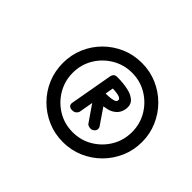

<svg xmlns="http://www.w3.org/2000/svg" viewBox="-119 -1086 938 938"><g transform="rotate(45 350.0 -616.5)"><path d="M316 -485Q303 -485 296 -492Q289 -499 291 -511L331 -736Q334 -746 340 -751Q346 -756 356 -756Q367 -756 378.5 -749Q390 -742 387 -730L348 -508Q346 -499 338 -492Q330 -485 316 -485ZM444 -485Q437 -485 429.5 -487.5Q422 -490 419 -495L330 -624L401 -621L468 -523Q471 -518 471 -511Q471 -504 468 -499Q464 -493 457.5 -489Q451 -485 444 -485ZM347 -604 351 -658Q372 -658 392 -659Q412 -660 426 -664Q440 -668 441 -677Q444 -691 420.5 -696.5Q397 -702 352 -701L356 -756Q400 -756 433.5 -748.5Q467 -741 484.5 -723.5Q502 -706 498 -676Q493 -648 476 -632.5Q459 -617 436.5 -611.5Q414 -606 390.5 -605Q367 -604 347 -604ZM394 -343Q337 -343 287.5 -364.5Q238 -386 200.5 -423.5Q163 -461 142 -510.5Q121 -560 121 -617Q121 -673 142 -722.5Q163 -772 200.5 -809.5Q238 -847 287.5 -868.5Q337 -890 394 -890Q451 -890 500.5 -868.5Q550 -847 587.5 -809.5Q625 -772 646.5 -722.5Q668 -673 668 -617Q668 -560 646.5 -510.5Q625 -461 587.5 -423.5Q550 -386 500.5 -364.5Q451 -343 394 -343ZM394 -411Q451 -411 497.5 -439Q544 -467 571.5 -513.5Q599 -560 599 -617Q599 -673 571.5 -719.5Q544 -766 497.5 -794Q451 -822 394 -822Q338 -822 291 -794Q244 -766 216.5 -719.5Q189 -673 189 -617Q189 -561 216.5 -514Q244 -467 290.5 -439Q337 -411 394 -411Z"/></g></svg>

Font: Edu VIC WA NT Beginner Medium
Style: Regular
Weight: 500
Designer: Tina and Corey Anderson
Foundry: Google for Education
Version: Version 1.003